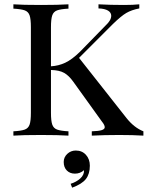

<svg xmlns="http://www.w3.org/2000/svg" viewBox="-20 -628 694 889"><path d="M644 -20V0Q596 -3 532 -3Q464 -3 405 0V-20Q437 -21 451 -25.5Q465 -30 465 -39Q465 -49 452 -65L319 -250Q299 -278 277 -290.5Q255 -303 216 -304V-106Q216 -68 222 -51Q228 -34 244.5 -28Q261 -22 297 -20V0Q251 -3 170 -3Q84 -3 42 0V-20Q78 -22 94.5 -28Q111 -34 117 -51Q123 -68 123 -106V-502Q123 -540 117 -557Q111 -574 94.5 -580Q78 -586 42 -588V-608Q84 -605 170 -605Q250 -605 297 -608V-588Q261 -586 244.5 -580Q228 -574 222 -557Q216 -540 216 -502V-321Q251 -323 282 -337.5Q313 -352 350 -388L469 -510Q495 -534 495 -555Q495 -570 480 -579Q465 -588 436 -589V-608Q490 -605 554 -605Q597 -605 625 -608V-589Q589 -582 565 -568Q541 -554 503 -517L346 -360L566 -81Q601 -37 644 -20ZM396 139Q396 177 378 200.5Q360 224 314 241L307 223Q333 215 351.5 198.5Q370 182 369 160Q351 176 327 176Q304 176 289.5 161.5Q275 147 275 122Q275 100 291.5 84.5Q308 69 331 69Q360 69 378 89Q396 109 396 139Z"/></svg>

Font: Playfair Display SC
Style: Regular
Weight: 400
Designer: Claus Eggers Sørensen
Foundry: Claus Eggers Sørensen
Version: Version 1.200; ttfautohint (v1.6)